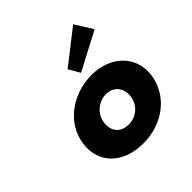

<svg xmlns="http://www.w3.org/2000/svg" viewBox="-138 -576 688 688"><g transform="rotate(-45 206.5 -232.0)"><path d="M159 -144C164 -184 199 -212 236 -212C273 -212 298 -184 293 -144C288 -104 256 -77 217 -77C177 -77 154 -104 159 -144ZM53 -144C41 -56 103 8 207 8C307 8 387 -56 399 -144C411 -234 343 -297 248 -297C150 -297 65 -234 53 -144ZM202 -372 227 -329 372 -405 330 -472Z"/></g></svg>

Font: Hussar Tani
Style: Kurs
Weight: 700
Foundry: Cannot Into Space Fonts
Version: Version 0.92